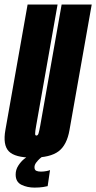

<svg xmlns="http://www.w3.org/2000/svg" viewBox="-45 -695 427 852"><path d="M99.5 4.5Q21.5 4.5 -5.8 -23.5Q-33 -51.5 -21 -118.5L77.5 -675H210.5L115.5 -137Q111 -112.5 111 -103Q110.5 -96 113.5 -94.5Q115 -93.5 116.5 -93.5Q123 -93.5 126 -103Q129 -112.5 133.5 -137L228.5 -675H362L263.5 -118.5Q252 -51.5 214.8 -23.5Q177.5 4.5 99.5 4.5ZM108 137.5Q76 137.5 50.2 125Q24.5 112.5 24.5 79.5Q24.5 58 36 40.2Q47.5 22.5 60.5 11.8Q73.5 1 77.5 0H142.5Q140.5 1 132 8.5Q123.5 16 115.8 26.2Q108 36.5 108 47Q108 59 115.8 62.8Q123.5 66.5 136.5 66.5Q149.5 66.5 162 64Q174.5 61.5 177 59.5L166.5 131Q164.5 132 147.2 134.8Q130 137.5 108 137.5Z"/></svg>

Font: Anybody UltraCondensed Regular
Style: Bold Italic
Weight: 700
Width: 1
Italic angle: -10°
Designer: Tyler Finck
Foundry: Etcetera Type Company
Version: Version 1.010; ttfautohint (v1.8.3) -l 8 -r 50 -G 200 -x 14 